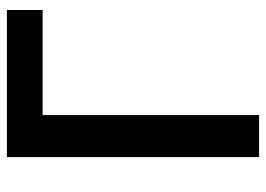

<svg xmlns="http://www.w3.org/2000/svg" viewBox="-130 -660 790 571"><g transform="rotate(-90 265.5 -375.0)"><path d="M520.8 -750V-643.8H208.3V0H83.3V-750Z"/></g></svg>

Font: Vladivostok Bold
Style: Regular
Weight: 700
Width: 4
Designer: Michael Sharanda
Foundry: Michael Sharanda
Version: Version 1.005